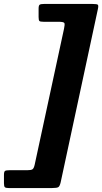

<svg xmlns="http://www.w3.org/2000/svg" viewBox="-80 -800 516 970"><path d="M183.5 150H-36Q-50.5 150 -55.2 146Q-60 142 -60 126V84Q-60 67 -54.5 63.5Q-49 60 -32.5 60H56.5Q77.5 60 84.2 55.2Q91 50.5 95 33L243.5 -655Q248 -676 245.5 -683Q243 -690 215 -690H139.5Q123.5 -690 119.2 -693.8Q115 -697.5 115 -714V-756.5Q115 -773 120.8 -776.5Q126.5 -780 142 -780H387.5Q409.5 -780 414 -776.2Q418.5 -772.5 414.5 -754L226.5 121Q222 140.5 215 145.2Q208 150 183.5 150Z"/></svg>

Font: Besley* Narrow
Style: Bold Italic
Weight: 700
Width: 4
Italic angle: -13°
Designer: Owen Earl
Foundry: indestructible type*
Version: Version 3.000; ttfautohint (v1.8.3)